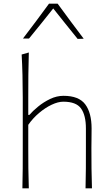

<svg xmlns="http://www.w3.org/2000/svg" viewBox="-20 -1026 608 1046"><path d="M102 0Q103.5 -56.5 103.8 -108.5Q104 -160.5 104 -221V-494Q104 -621 98 -729L137 -740Q135 -678.5 134.5 -618.2Q134 -558 134 -494V-400H140Q158 -421 187.5 -445.2Q217 -469.5 253 -486.8Q289 -504 326 -504Q409.5 -504 444.2 -457.8Q479 -411.5 479 -326Q479 -294 478.5 -267.2Q478 -240.5 478 -221Q478 -160.5 478.5 -108.5Q479 -56.5 481 0H446Q447.5 -56.5 447.8 -108.5Q448 -160.5 448 -221V-326Q448 -398 421.5 -435Q395 -472 325 -472Q296.5 -472 261.5 -455.5Q226.5 -439 192.8 -410.5Q159 -382 134 -346V-221Q134 -160.5 134.5 -108.5Q135 -56.5 137 0ZM403 -814Q369.5 -855.5 336 -897.2Q302.5 -939 270 -980Q238 -939.5 205 -898.5Q172 -857.5 138 -816H105Q142 -864 177.2 -911.5Q212.5 -959 247 -1006H294Q328.5 -959 364 -911Q399.5 -863 436 -815Z"/></svg>

Font: Commissioner Flair Thin
Style: Regular
Weight: 100
Designer: Kostas Bartsokas
Foundry: Kostas Bartsokas
Version: Version 1.000; ttfautohint (v1.8.3)